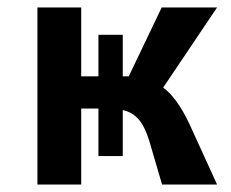

<svg xmlns="http://www.w3.org/2000/svg" viewBox="-20 -493 618 513"><path d="M486 -162 560 0H413L379 -116Q367 -155 350.5 -174Q334 -193 308 -199V-76H243V-203H197V0H80V-473H197V-289H243V-400H308V-289H324L412 -473H560L416 -259Q453 -232 486 -162Z"/></svg>

Font: Ysabeau SC
Style: Bold
Weight: 700
Designer: Christian Thalmann (Catharsis Fonts)
Version: Version 0.003